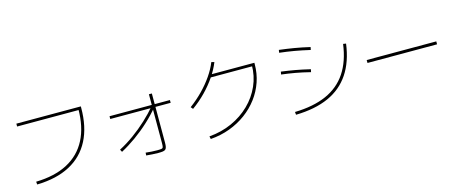

<svg xmlns="http://www.w3.org/2000/svg" viewBox="-46 -1461 5093 2143"><g transform="rotate(-15 2500.0 -390.0)"><path d="M183 -20Q399 -25 547.5 -103.5Q696 -182 772 -329Q848 -476 848 -687L865 -670H137V-703H882V-687Q882 -467 802 -312Q722 -157 566.5 -74.5Q411 8 186 13Z M1180 -123Q1265 -167 1349.5 -228Q1434 -289 1510.5 -360Q1587 -431 1648 -504L1672 -484Q1610 -408 1531.5 -335.5Q1453 -263 1367 -201.5Q1281 -140 1195 -94ZM1582 23Q1554 23 1514 20.5Q1474 18 1445 15L1447 -17Q1476 -13 1515 -11Q1554 -9 1580 -9Q1615 -9 1629.5 -12Q1644 -15 1647.5 -28.5Q1651 -42 1651 -72V-637H1685V-69Q1685 -39 1681 -20.5Q1677 -2 1667 7.5Q1657 17 1636.5 20Q1616 23 1582 23ZM1163 -482V-514H1861V-482Z M2182 -8Q2325 -20 2445.5 -74.5Q2566 -129 2655.5 -216.5Q2745 -304 2795 -416.5Q2845 -529 2845 -657L2860 -640H2358V-672H2879V-657Q2879 -549 2845.5 -451.5Q2812 -354 2750 -271.5Q2688 -189 2602.5 -126Q2517 -63 2412.5 -24Q2308 15 2189 24ZM2064 -377Q2145 -437 2214 -507.5Q2283 -578 2335 -653.5Q2387 -729 2417 -804L2450 -795Q2419 -717 2365.5 -638Q2312 -559 2241 -486Q2170 -413 2085 -352Z M3175 -24Q3390 -29 3540 -95.5Q3690 -162 3777 -292.5Q3864 -423 3890 -619L3923 -614Q3896 -410 3804.5 -273Q3713 -136 3557 -66Q3401 4 3178 9ZM3463 -407Q3371 -430 3293 -444Q3215 -458 3133 -468L3139 -500Q3222 -489 3300 -475Q3378 -461 3470 -439ZM3524 -647Q3429 -669 3346 -683.5Q3263 -698 3175 -708L3180 -740Q3270 -729 3353.5 -715Q3437 -701 3531 -679Z M4098 -343V-377H4902V-343Z"/></g></svg>

Font: M PLUS 1 Code ExtraLight
Style: Regular
Weight: 250
Designer: Coji Morishita
Foundry: UNDERFOREST DESIGN
Version: Version 1.002